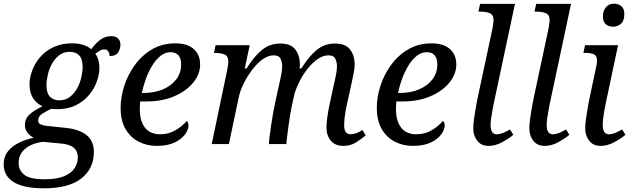

<svg xmlns="http://www.w3.org/2000/svg" viewBox="-55 -781 3425 1041"><path d="M183 240Q74 240 19.5 206.5Q-35 173 -35 110Q-35 68 -11.5 39Q12 10 49.5 -8Q87 -26 128 -34Q109 -43 94.5 -61Q80 -79 80 -103Q80 -135 101 -156.5Q122 -178 175 -205Q142 -220 123.5 -250Q105 -280 105 -323Q105 -358 119 -397Q133 -436 161.5 -470Q190 -504 234 -525Q278 -546 337 -546Q367 -546 393.5 -538.5Q420 -531 440 -514Q460 -543 487 -564Q514 -585 548 -585Q573 -585 585.5 -572Q598 -559 598 -539Q598 -517 585.5 -497Q573 -477 539 -477Q539 -492 532 -502.5Q525 -513 511 -513Q497 -513 485 -505.5Q473 -498 462 -490Q484 -459 484 -413Q484 -379 470.5 -340.5Q457 -302 429 -267.5Q401 -233 357.5 -211Q314 -189 255 -189Q247 -189 239 -189.5Q231 -190 223 -191Q201 -181 176.5 -166Q152 -151 152 -128Q152 -112 166.5 -106Q181 -100 203 -98L299 -88Q373 -81 413.5 -49Q454 -17 454 43Q454 133 386 186.5Q318 240 183 240ZM266 -237Q300 -237 324 -255.5Q348 -274 363.5 -302.5Q379 -331 386 -362Q393 -393 393 -418Q393 -461 374.5 -480.5Q356 -500 324 -500Q290 -500 266 -481.5Q242 -463 226.5 -434.5Q211 -406 204 -375Q197 -344 197 -319Q197 -276 216 -256.5Q235 -237 266 -237ZM187 191Q253 191 292.5 174.5Q332 158 349.5 130.5Q367 103 367 71Q367 39 345 20Q323 1 274 -3L177 -12Q143 -8 113 5.5Q83 19 64.5 43.5Q46 68 46 104Q46 142 76.5 166.5Q107 191 187 191Z M794 10Q741 10 696.5 -13Q652 -36 625.5 -81.5Q599 -127 599 -197Q599 -253 618 -313.5Q637 -374 675 -427Q713 -480 768.5 -513Q824 -546 897 -546Q960 -546 995 -515.5Q1030 -485 1030 -431Q1030 -379 992.5 -333Q955 -287 889.5 -259Q824 -231 740 -231H705Q704 -220 703.5 -209.5Q703 -199 703 -189Q703 -125 731 -89Q759 -53 813 -53Q861 -53 898.5 -76Q936 -99 957 -125Q967 -118 967 -100Q967 -78 948.5 -52.5Q930 -27 892 -8.5Q854 10 794 10ZM724 -277Q783 -277 828.5 -296.5Q874 -316 900.5 -350.5Q927 -385 927 -431Q927 -498 869 -498Q841 -498 816 -478.5Q791 -459 771 -426.5Q751 -394 736.5 -355Q722 -316 714 -277Z M1806 10Q1762 10 1738.5 -18.5Q1715 -47 1715 -90Q1715 -136 1734 -225L1751 -303Q1754 -317 1759 -338Q1764 -359 1768 -382Q1772 -405 1772 -422Q1772 -442 1763.5 -461.5Q1755 -481 1726 -481Q1697 -481 1668.5 -461.5Q1640 -442 1615 -411Q1590 -380 1571.5 -344.5Q1553 -309 1543 -278L1527 -206Q1524 -192 1519 -163Q1514 -134 1509.5 -100.5Q1505 -67 1501.5 -39Q1498 -11 1498 0H1403Q1403 -12 1406.5 -39.5Q1410 -67 1415 -101.5Q1420 -136 1426 -169Q1432 -202 1437 -225L1454 -303Q1457 -317 1462 -338Q1467 -359 1471 -382Q1475 -405 1475 -422Q1475 -442 1466.5 -461.5Q1458 -481 1429 -481Q1398 -481 1367 -458Q1336 -435 1309.5 -399Q1283 -363 1264.5 -324.5Q1246 -286 1240 -256L1186 0H1093L1177 -402Q1180 -416 1181.5 -429.5Q1183 -443 1183 -447Q1183 -477 1162.5 -485.5Q1142 -494 1113 -494H1105L1114 -536H1299L1272 -410H1282Q1323 -476 1365.5 -510.5Q1408 -545 1464 -545Q1523 -545 1547 -511.5Q1571 -478 1571 -434Q1571 -428 1570.5 -422Q1570 -416 1569 -410H1579Q1620 -476 1662.5 -510.5Q1705 -545 1761 -545Q1820 -545 1844 -511.5Q1868 -478 1868 -434Q1868 -409 1861.5 -379.5Q1855 -350 1850 -324L1824 -206Q1818 -178 1814.5 -151Q1811 -124 1811 -101Q1811 -53 1846 -53Q1875 -53 1910 -76L1928 -47Q1904 -27 1874.5 -8.5Q1845 10 1806 10Z M2183 10Q2130 10 2085.5 -13Q2041 -36 2014.5 -81.5Q1988 -127 1988 -197Q1988 -253 2007 -313.5Q2026 -374 2064 -427Q2102 -480 2157.5 -513Q2213 -546 2286 -546Q2349 -546 2384 -515.5Q2419 -485 2419 -431Q2419 -379 2381.5 -333Q2344 -287 2278.5 -259Q2213 -231 2129 -231H2094Q2093 -220 2092.5 -209.5Q2092 -199 2092 -189Q2092 -125 2120 -89Q2148 -53 2202 -53Q2250 -53 2287.5 -76Q2325 -99 2346 -125Q2356 -118 2356 -100Q2356 -78 2337.5 -52.5Q2319 -27 2281 -8.5Q2243 10 2183 10ZM2113 -277Q2172 -277 2217.5 -296.5Q2263 -316 2289.5 -350.5Q2316 -385 2316 -431Q2316 -498 2258 -498Q2230 -498 2205 -478.5Q2180 -459 2160 -426.5Q2140 -394 2125.5 -355Q2111 -316 2103 -277Z M2594 10Q2554 10 2532.5 -18Q2511 -46 2511 -85Q2511 -106 2515 -135Q2519 -164 2524 -193.5Q2529 -223 2533 -242L2615 -626Q2618 -640 2619.5 -653.5Q2621 -667 2621 -671Q2621 -701 2600.5 -709.5Q2580 -718 2551 -718H2539L2548 -760H2737L2621 -215Q2619 -204 2615 -183Q2611 -162 2608 -140Q2605 -118 2605 -104Q2605 -53 2638 -53Q2655 -53 2673 -60.5Q2691 -68 2710 -79L2728 -50Q2706 -31 2669 -10.5Q2632 10 2594 10Z M2898 10Q2858 10 2836.5 -18Q2815 -46 2815 -85Q2815 -106 2819 -135Q2823 -164 2828 -193.5Q2833 -223 2837 -242L2919 -626Q2922 -640 2923.5 -653.5Q2925 -667 2925 -671Q2925 -701 2904.5 -709.5Q2884 -718 2855 -718H2843L2852 -760H3041L2925 -215Q2923 -204 2919 -183Q2915 -162 2912 -140Q2909 -118 2909 -104Q2909 -53 2942 -53Q2959 -53 2977 -60.5Q2995 -68 3014 -79L3032 -50Q3010 -31 2973 -10.5Q2936 10 2898 10Z M3270 -636Q3245 -636 3229.5 -649.5Q3214 -663 3214 -691Q3214 -723 3230.5 -742Q3247 -761 3274 -761Q3298 -761 3314 -747.5Q3330 -734 3330 -706Q3330 -667 3311 -651.5Q3292 -636 3270 -636ZM3201 10Q3161 10 3139.5 -18Q3118 -46 3118 -85Q3118 -106 3122 -135Q3126 -164 3131 -193.5Q3136 -223 3140 -242L3179 -426Q3182 -441 3182 -452Q3182 -479 3165.5 -486.5Q3149 -494 3121 -494H3108L3117 -536H3296L3228 -215Q3226 -204 3222 -183Q3218 -162 3215.5 -140Q3213 -118 3213 -104Q3213 -53 3246 -53Q3263 -53 3281 -60.5Q3299 -68 3318 -79L3336 -50Q3314 -31 3276.5 -10.5Q3239 10 3201 10Z"/></svg>

Font: NotoSerif-Italic
Style: Regular
Weight: 400
Italic angle: -12°
Designer: Monotype Design Team
Foundry: Monotype Imaging Inc.
Version: Version 2.007; ttfautohint (v1.8) -l 8 -r 50 -G 200 -x 14 -D